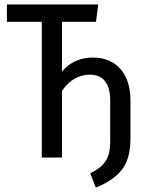

<svg xmlns="http://www.w3.org/2000/svg" viewBox="-20 -709 635 864"><path d="M567 -256V-85Q567 7 527.5 56Q488 105 411 135L386 71Q424 52 443 31.5Q462 11 469 -14.5Q476 -40 476 -79V-254Q476 -373 384 -373Q309 -373 259 -300V0H168V-611H11V-689H422L412 -611H259V-387Q312 -450 398 -450Q476 -450 521.5 -399Q567 -348 567 -256Z"/></svg>

Font: Fira Sans Extra Condensed
Style: Regular
Weight: 400
Width: 1
Designer: Carrois Corporate & Edenspiekermann AG
Foundry: Carrois Corporate GbR & Edenspiekermann AG
Version: Version 4.203